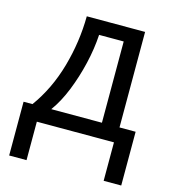

<svg xmlns="http://www.w3.org/2000/svg" viewBox="-108 -623 797 897"><g transform="rotate(15 290.5 -175.0)"><path d="M483 -536V-74H561V186H476V0H103V186H19V-74H62Q131 -169 165.5 -290.5Q200 -412 201 -536ZM279 -467Q275 -399 258 -326.5Q241 -254 214.5 -188Q188 -122 153 -74H398V-467Z"/></g></svg>

Font: TSCustom
Style: Regular
Weight: 400
Designer: Monotype Design Team
Foundry: Monotype Imaging Inc.
Version: Version 2.004; ttfautohint (v1.8.3) -l 8 -r 50 -G 200 -x 14 